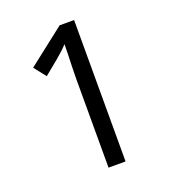

<svg xmlns="http://www.w3.org/2000/svg" viewBox="-131 -812 813 911"><g transform="rotate(-20 275.5 -357.0)"><path d="M261 0V-446Q261 -474 262 -506.5Q263 -539 264 -569.5Q265 -600 265 -622Q249 -605 237.5 -594.5Q226 -584 206 -567L134 -508L87 -568L274 -714H347V0Z"/></g></svg>

Font: hexsinhala15
Style: Book
Weight: 400
Designer: Jelle Bosma - Monotype Design Team
Foundry: Monotype Imaging Inc.
Version: Version 2.003